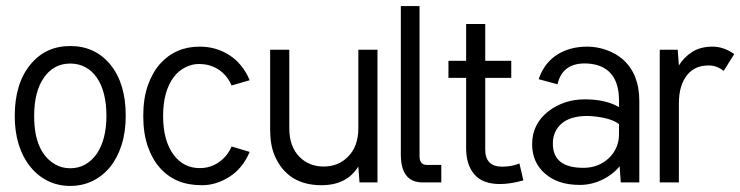

<svg xmlns="http://www.w3.org/2000/svg" viewBox="-20 -610 2475 642"><path d="M400.4 -223.6Q400.4 -168.9 386.7 -125.7Q373 -82.5 348.4 -52Q323.7 -21.5 289.6 -4.9Q255.4 11.7 214.8 11.7Q174.3 11.7 140.4 -4.9Q106.4 -21.5 82 -51.8Q29.3 -117.2 29.3 -222.2Q29.3 -331.1 82 -394.5Q132.3 -456.1 214.8 -456.1Q297.9 -456.1 348.6 -394.5Q400.4 -331.5 400.4 -223.6ZM127 -350.6Q94.2 -304.2 94.2 -222.2Q94.2 -100.6 165 -60.1Q187 -47.4 214.8 -47.4Q242.7 -47.4 265.1 -60.1Q287.6 -72.8 303.5 -95.7Q319.3 -118.7 327.6 -150.9Q335.9 -183.1 335.9 -223.1Q335.9 -263.2 327.6 -295.7Q319.3 -328.1 303.5 -350.8Q287.6 -373.5 265.1 -385.5Q242.7 -397.5 214.8 -397.5Q187 -397.5 164.8 -385.5Q142.6 -373.5 127 -350.6Z M814.9 -102.1Q791.5 -46.9 747.1 -18.8Q702.6 9.3 656 9.3Q609.4 9.3 575.2 -5.1Q541 -19.5 515.1 -48.3Q489.3 -77.1 474.1 -120.6Q459 -164.1 459 -222.2Q459 -280.3 474.1 -323.7Q489.3 -367.2 515.1 -396.5Q566.9 -454.1 647.9 -454.1Q702.6 -454.1 747.1 -425.5Q791.5 -397 814.9 -341.8L754.4 -324.2Q731.4 -376.5 679.7 -391.6Q664.1 -396 643.3 -396Q622.6 -396 600.1 -385Q577.6 -374 561 -352.3Q544.4 -330.6 534.9 -298.1Q525.4 -265.6 525.4 -222.2Q525.4 -178.7 534.9 -146Q544.4 -113.3 561 -91.8Q594.2 -47.9 647.9 -47.9Q699.7 -47.9 735.4 -88.9Q746.6 -102.5 754.4 -120.1Z M1178.2 -53.2Q1139.2 9.3 1055.2 9.3Q940.4 9.3 897.9 -90.8Q883.3 -126 883.3 -176.8V-443.8H947.3V-181.2Q947.3 -119.6 981.9 -85Q1013.7 -53.2 1062 -53.2Q1110.8 -53.2 1142.6 -85Q1178.2 -119.6 1178.2 -181.2V-443.8H1242.2V0H1182.1Z M1382.8 -87.9Q1382.8 -58.6 1407.2 -58.6H1455.6V0H1393.6Q1320.3 0 1320.3 -92.8V-589.8H1382.8Z M1659.2 -52.7Q1691.4 -52.7 1716.8 -63.5L1730 -6.8Q1686.5 5.4 1651.9 5.4Q1594.2 5.4 1566.4 -26.6Q1538.6 -58.6 1538.6 -114.7V-349.6H1479.5V-406.7H1538.6V-529.8H1602.5V-406.7H1689.5V-349.6H1602.5V-109.9Q1602.5 -52.7 1659.2 -52.7Z M1935.5 -397.9Q1859.9 -397.9 1844.2 -328.1L1781.2 -345.2Q1808.1 -424.8 1889.2 -447.3Q1914.1 -454.1 1944.6 -454.1Q1975.1 -454.1 2007.1 -443.1Q2039.1 -432.1 2064 -410.2Q2117.7 -361.3 2117.7 -272.9V0H2055.7L2051.8 -54.2Q2029.8 -26.4 1993.7 -9Q1957.5 8.3 1918.9 8.3Q1880.4 8.3 1851.8 -1.5Q1823.2 -11.2 1802.7 -29.3Q1759.3 -66.9 1759.3 -127.9Q1759.3 -196.3 1814.9 -238.8Q1866.7 -277.8 1935.8 -277.8Q2004.9 -277.8 2049.8 -252V-273.9Q2049.8 -369.1 1979 -391.6Q1958.5 -397.9 1935.5 -397.9ZM2049.8 -162.1V-194.8Q2027.3 -213.4 1972.2 -220.2Q1956.5 -222.2 1943.4 -222.2Q1887.2 -222.2 1857.9 -196.8Q1828.6 -171.4 1828.6 -129.9Q1828.6 -48.8 1930.7 -48.8Q1981.4 -48.8 2016.1 -81.5Q2049.8 -113.8 2049.8 -162.1Z M2435.1 -429.2 2399.9 -373Q2376.5 -391.1 2351.1 -391.1Q2325.7 -391.1 2308.3 -383.3Q2291 -375.5 2277.8 -359.4Q2250 -325.2 2250 -264.2V0H2186V-443.8H2246.1L2250 -391.1Q2267.1 -418.9 2294.4 -436.3Q2321.8 -453.6 2360.6 -454.1Q2399.4 -454.6 2435.1 -429.2Z"/></svg>

Font: Meera
Style: Regular
Weight: 400
Designer: Hussain KH and Suresh P for Swathanthra Malayalam Computing (SMC)
Version: 7.0.0+20160512